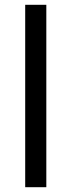

<svg xmlns="http://www.w3.org/2000/svg" viewBox="-20 -780 298 800"><path d="M173 0H85V-760H173Z"/></svg>

Font: Noto Sans New Tai Lue
Style: Regular
Weight: 400
Designer: Monotype Design Team
Foundry: Monotype Imaging Inc.
Version: Version 2.003